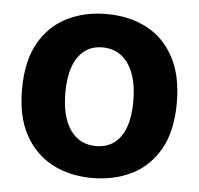

<svg xmlns="http://www.w3.org/2000/svg" viewBox="-45 -585 667 645"><g transform="rotate(5 289.0 -262.5)"><path d="M288 14Q212 14 153.5 -17Q95 -48 61.5 -109Q28 -170 28 -262Q28 -357 62 -418Q96 -479 155.5 -509Q215 -539 289 -539Q366 -539 424.5 -508.5Q483 -478 516.5 -416.5Q550 -355 550 -262Q550 -167 515.5 -106Q481 -45 422 -15.5Q363 14 288 14ZM292 -94Q328 -94 353 -112.5Q378 -131 391 -167Q404 -203 404 -254Q404 -309 390 -347Q376 -385 349.5 -405.5Q323 -426 285 -426Q250 -426 225 -407Q200 -388 187 -352Q174 -316 174 -264Q174 -183 205 -138.5Q236 -94 292 -94Z"/></g></svg>

Font: Bricolage Grotesque 72pt
Style: Bold
Weight: 700
Designer: Mathieu Triay
Foundry: Atelier Triay
Version: Version 1.001;gftools[0.9.33.dev8+g029e19f]